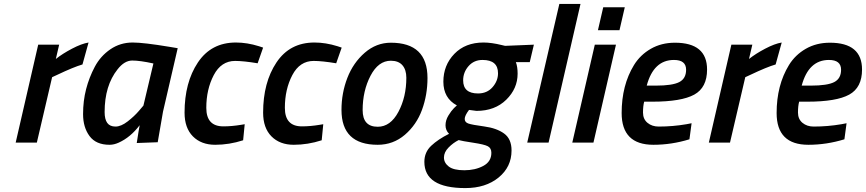

<svg xmlns="http://www.w3.org/2000/svg" viewBox="-20 -728 4420 980"><path d="M60 0 175 -500H282L265 -427Q299 -454 347.5 -479.5Q396 -505 432 -511L401 -399Q356 -386 272 -346L246 -334L168 0Z M539 11Q470 11 437 -33.5Q404 -78 404 -145.5Q404 -213 419.5 -273Q435 -333 464 -387.5Q493 -442 543.5 -476.5Q594 -511 657 -511Q713 -511 845 -489L887 -482L812 -158L785 -2L678 2Q689 -70 693 -89Q646 -27 586 0Q562 11 539 11ZM763 -404Q695 -419 655 -419Q615 -419 580 -374Q514 -291 514 -156Q514 -119 527.5 -100.5Q541 -82 569.5 -82Q598 -82 632 -108.5Q666 -135 689 -162L712 -189Z M1184 -511Q1241 -511 1302 -492L1323 -485L1295 -405Q1223 -417 1180 -417Q1109 -417 1071 -344.5Q1033 -272 1033 -177.5Q1033 -83 1120 -83Q1163 -83 1211 -91L1229 -94L1221 -12Q1150 11 1078.5 11Q1007 11 964.5 -32Q922 -75 922 -153Q922 -307 990 -409Q1058 -511 1184 -511Z M1585 -511Q1642 -511 1703 -492L1724 -485L1696 -405Q1624 -417 1581 -417Q1510 -417 1472 -344.5Q1434 -272 1434 -177.5Q1434 -83 1521 -83Q1564 -83 1612 -91L1630 -94L1622 -12Q1551 11 1479.5 11Q1408 11 1365.5 -32Q1323 -75 1323 -153Q1323 -307 1391 -409Q1459 -511 1585 -511Z M1975 -510Q2162 -510 2162 -330Q2162 -244 2134 -167.5Q2106 -91 2046.5 -40Q1987 11 1908 11Q1723 11 1723 -167Q1723 -253 1753 -330.5Q1783 -408 1842 -459Q1901 -510 1975 -510ZM1908 -81Q1973 -81 2013.5 -157Q2054 -233 2054 -331Q2054 -372 2034 -395Q2014 -418 1975 -418Q1911 -418 1871 -341Q1831 -264 1831 -166Q1831 -81 1908 -81Z M2355 232Q2146 232 2146 98Q2146 49 2181 16Q2216 -17 2272 -45Q2254 -63 2254 -88.5Q2254 -114 2268.5 -138Q2283 -162 2297 -176L2312 -190Q2243 -227 2243 -311Q2243 -395 2299 -453Q2355 -511 2448 -511Q2488 -511 2541 -498L2558 -494L2705 -500L2684 -411H2613Q2622 -388 2622 -352Q2622 -276 2564 -219Q2506 -162 2412 -162L2374 -167Q2352 -138 2352 -121Q2352 -104 2370.5 -97.5Q2389 -91 2452 -82.5Q2515 -74 2553 -46.5Q2591 -19 2591 40Q2591 124 2525 178Q2459 232 2355 232ZM2488 52Q2488 28 2470 18.5Q2452 9 2395.5 0.5Q2339 -8 2321 -13Q2293 1 2269.5 25Q2246 49 2246 76Q2246 103 2270.5 122Q2295 141 2350 141Q2405 141 2446.5 119Q2488 97 2488 52ZM2420 -251Q2466 -251 2494 -283Q2522 -315 2522 -354Q2522 -422 2443 -422Q2399 -422 2371.5 -390.5Q2344 -359 2344 -318Q2344 -251 2420 -251Z M2671 0 2835 -708H2943L2780 0Z M2901 0 3016 -500H3124L3009 0ZM3032 -574 3059 -691H3169L3142 -574Z M3342 -82Q3414 -82 3484 -94L3510 -99L3499 -17Q3408 11 3315 11Q3153 11 3153 -151Q3153 -293 3216 -396Q3248 -448 3302 -479Q3356 -510 3425 -510Q3589 -510 3589 -373Q3589 -281 3523.5 -245Q3458 -209 3310 -209H3268Q3262 -187 3262 -153.5Q3262 -120 3285 -101Q3308 -82 3342 -82ZM3328 -291Q3412 -291 3447 -309Q3482 -327 3482 -372Q3482 -422 3420 -422Q3316 -422 3281 -291Z M3598 0 3713 -500H3820L3803 -427Q3837 -454 3885.5 -479.5Q3934 -505 3970 -511L3939 -399Q3894 -386 3810 -346L3784 -334L3706 0Z M4133 -82Q4205 -82 4275 -94L4301 -99L4290 -17Q4199 11 4106 11Q3944 11 3944 -151Q3944 -293 4007 -396Q4039 -448 4093 -479Q4147 -510 4216 -510Q4380 -510 4380 -373Q4380 -281 4314.5 -245Q4249 -209 4101 -209H4059Q4053 -187 4053 -153.5Q4053 -120 4076 -101Q4099 -82 4133 -82ZM4119 -291Q4203 -291 4238 -309Q4273 -327 4273 -372Q4273 -422 4211 -422Q4107 -422 4072 -291Z"/></svg>

Font: Titillium Web
Style: SemiBold Italic
Weight: 600
Italic angle: -13°
Version: Version 1.001;PS 57.000;hotconv 1.0.70;makeotf.lib2.5.55311